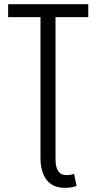

<svg xmlns="http://www.w3.org/2000/svg" viewBox="-20 -713 461 920"><path d="M291 187Q232 187 203 148.5Q174 110 174 43V-631H19V-693H403V-631H246V49Q246 126 297 126Q319 126 335 120L347 178Q323 187 291 187Z"/></svg>

Font: Ubuntu Sans Condensed
Style: Regular
Weight: 400
Width: 3
Designer: Dalton Maag Ltd
Foundry: Dalton Maag Ltd
Version: Version 1.006; ttfautohint (v1.8.4.7-5d5b)